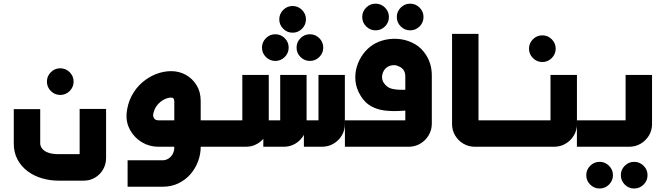

<svg xmlns="http://www.w3.org/2000/svg" viewBox="-20 -811 3679 1061"><path d="M313 -286.3Q282.7 -286.3 261 -308Q239.3 -329.7 239.3 -360Q239.3 -390.3 261 -412Q282.7 -433.7 313 -433.7Q343.3 -433.7 365 -412Q386.7 -390.3 386.7 -360Q386.7 -329.7 365 -308Q343.3 -286.3 313 -286.3Z M303.3 187.3Q256.1 187.3 211.7 174.2Q167.3 161.1 132.5 135.1Q97.8 109.2 76.9 70.7Q56.1 32.2 56.1 -17.9V-207.9H202.2V-18.6Q202.2 -3.7 213 10.2Q223.7 24.2 246.1 32.5Q268.6 40.9 303.3 40.9H451.7Q443.7 47.5 436.3 53.1Q428.9 58.7 420.1 65.3V-208.9H566.2V62.1Q566.2 96.2 550 124.8Q533.8 153.3 505.7 170.3Q477.7 187.3 442 187.3Z M1017.9 0V-146.1H1178.2V0ZM685.1 220.9V74.8H878.1Q895.6 74.8 910.5 65.6Q925.4 56.4 934.3 40Q943.2 23.7 943.2 3.6V-250.3Q943.2 -262.3 938 -267.3Q932.8 -272.4 922.2 -271.7Q905.6 -271 885.1 -260.2Q864.7 -249.4 848.4 -229.4Q832.2 -209.4 826.5 -179.4Q824.8 -167.8 831.7 -156.9Q838.7 -146.1 856.1 -146.1H992.5V0H856.1Q805.7 0 764.4 -24.7Q723.2 -49.4 699.8 -90.8Q676.5 -132.3 679.2 -181.1Q684.2 -237 707.5 -281.1Q730.7 -325.3 766.3 -355.7Q801.8 -386.2 843.1 -402Q884.4 -417.8 924.8 -417.8Q969.7 -418.1 1006.9 -397.3Q1044.1 -376.6 1066.6 -339.6Q1089 -302.7 1089 -253.9V1.7Q1089 41.5 1074.4 80.8Q1059.7 120.1 1032.4 151.6Q1005 183.2 966.1 202Q927.1 220.9 878.1 220.9Z M1501.5 -474.3Q1471.2 -474.3 1449.4 -496Q1427.7 -517.7 1427.7 -548Q1427.7 -578.3 1449.4 -600Q1471.2 -621.7 1501.5 -621.7Q1531.7 -621.7 1553.5 -600Q1575.2 -578.3 1575.2 -548Q1575.2 -517.7 1553.5 -496Q1531.7 -474.3 1501.5 -474.3ZM1692.5 -474.3Q1662.3 -474.3 1640.5 -496Q1618.8 -517.7 1618.8 -548Q1618.8 -578.3 1640.5 -600Q1662.3 -621.7 1692.5 -621.7Q1722.8 -621.7 1744.6 -600Q1766.3 -578.3 1766.3 -548Q1766.3 -517.7 1744.6 -496Q1722.8 -474.3 1692.5 -474.3ZM1597 -630.3Q1566.7 -630.3 1545 -652.1Q1523.3 -673.8 1523.3 -704.1Q1523.3 -734.3 1545 -756.1Q1566.7 -777.8 1597 -777.8Q1627.3 -777.8 1649 -756.1Q1670.7 -734.3 1670.7 -704.1Q1670.7 -673.8 1649 -652.1Q1627.3 -630.3 1597 -630.3Z M1160 0V-146.1H1336.3Q1331.9 -141.7 1327.7 -137.5Q1323.5 -133.3 1319.1 -128.9V-396.9H1465.2V-124.9Q1465.2 -90.3 1448 -61.8Q1430.8 -33.4 1402.2 -16.7Q1373.7 0 1339 0ZM1435.1 0V-146.1H1545.6Q1541.2 -141.7 1537 -137.5Q1532.8 -133.3 1528.4 -128.9V-396.9H1674.2V-124.9Q1674.2 -90.3 1657 -61.8Q1639.8 -33.4 1611.3 -16.7Q1582.7 0 1548.3 0ZM1659.3 0V-146.1H1757.1Q1752.6 -141.7 1748.5 -137.5Q1744.3 -133.3 1739.9 -128.9V-396.9H1885.7V-124.9Q1885.7 -90.3 1868.5 -61.8Q1851.3 -33.4 1822.5 -16.7Q1793.7 0 1759 0Z M2055.5 -643.3Q2025.2 -643.3 2003.4 -665Q1981.7 -686.7 1981.7 -717Q1981.7 -747.3 2003.4 -769Q2025.2 -790.7 2055.5 -790.7Q2085.7 -790.7 2107.5 -769Q2129.2 -747.3 2129.2 -717Q2129.2 -686.7 2107.5 -665Q2085.7 -643.3 2055.5 -643.3ZM2246.5 -643.3Q2216.3 -643.3 2194.5 -665Q2172.8 -686.7 2172.8 -717Q2172.8 -747.3 2194.5 -769Q2216.3 -790.7 2246.5 -790.7Q2276.8 -790.7 2298.6 -769Q2320.3 -747.3 2320.3 -717Q2320.3 -686.7 2298.6 -665Q2276.8 -643.3 2246.5 -643.3Z M1886 0V-146.1H2237Q2232.6 -141.7 2228.4 -137.5Q2224.3 -133.3 2219.8 -128.9V-387.3Q2219.8 -411.5 2209.3 -425.2Q2198.7 -438.9 2183.3 -444.3Q2172.5 -450.5 2159.8 -451Q2147.2 -451.6 2135 -447.5Q2122.8 -443.4 2113 -435.3Q2102.5 -425.7 2096.6 -411.7Q2090.7 -397.6 2091.1 -383.7Q2091.4 -369.7 2097.9 -357.8Q2107.6 -341.6 2122.5 -330.7Q2137.3 -319.8 2169.3 -316.3Q2201.2 -312.7 2259.8 -317.5V-201.9Q2222.3 -199.6 2181.5 -197.7Q2140.7 -195.8 2101.8 -200.9Q2062.9 -206.1 2029.4 -224.9Q1995.9 -243.7 1972.1 -283.2Q1947.8 -323.4 1944.2 -364.7Q1940.6 -406.1 1952.4 -444.2Q1964.3 -482.4 1987.2 -513Q2010.2 -543.7 2039.2 -562.6Q2071.3 -583.2 2111.4 -591.7Q2151.6 -600.1 2193.6 -594.4Q2235.5 -588.7 2273.2 -567.1Q2310.8 -545.5 2336.1 -504.5Q2350.7 -481.2 2358.5 -453Q2366.2 -424.8 2366.2 -394.5V-127.2Q2366.2 -93.1 2349.1 -64Q2332.1 -34.9 2303 -17.5Q2273.9 0 2238 0Z M2772.2 0H2743.3V-146.1H2772.2ZM2760.5 0H2604.3Q2569.6 0 2540.9 -16.8Q2512.2 -33.7 2495.2 -62.2Q2478.1 -90.8 2478.1 -125.2V-624H2624.2V-128.9Q2620 -133.3 2615.7 -137.5Q2611.4 -141.7 2607.3 -146.1H2760.5Z M2977 -468.3Q2946.7 -468.3 2925 -490Q2903.3 -511.7 2903.3 -542Q2903.3 -572.3 2925 -594Q2946.7 -615.7 2977 -615.7Q3007.3 -615.7 3029 -594Q3050.7 -572.3 3050.7 -542Q3050.7 -511.7 3029 -490Q3007.3 -468.3 2977 -468.3Z M2753 0V-146.1H3039Q3034.9 -141.7 3030.6 -137.4Q3026.3 -133 3022.1 -128.6V-396.9H3168.2V-124.9Q3168.2 -90.3 3150.9 -61.8Q3133.5 -33.4 3105 -16.7Q3076.4 0 3042 0Z M3293.5 230.7Q3263.2 230.7 3241.4 209Q3219.7 187.3 3219.7 157Q3219.7 126.7 3241.4 105Q3263.2 83.3 3293.5 83.3Q3323.7 83.3 3345.5 105Q3367.2 126.7 3367.2 157Q3367.2 187.3 3345.5 209Q3323.7 230.7 3293.5 230.7ZM3484.5 230.7Q3454.3 230.7 3432.5 209Q3410.8 187.3 3410.8 157Q3410.8 126.7 3432.5 105Q3454.3 83.3 3484.5 83.3Q3514.8 83.3 3536.6 105Q3558.3 126.7 3558.3 157Q3558.3 187.3 3536.6 209Q3514.8 230.7 3484.5 230.7Z M3168 0V-146.1H3454Q3449.9 -141.7 3445.6 -137.4Q3441.3 -133 3437.1 -128.6V-396.9H3583.2V-124.9Q3583.2 -90.3 3565.9 -61.8Q3548.5 -33.4 3520 -16.7Q3491.4 0 3457 0Z"/></svg>

Font: Mada
Style: Regular
Weight: 400
Designer: Khaled Hosny
Version: Version 1.5